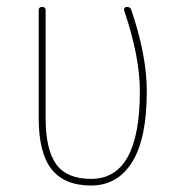

<svg xmlns="http://www.w3.org/2000/svg" viewBox="-20 -540 540 569"><path d="M250 9.8Q170.9 9.8 132.8 -38.6Q94.7 -86.9 94.7 -190.4V-509.8Q94.7 -519.5 105 -519.5Q115.2 -519.5 115.2 -509.8V-190.4Q115.2 -95.7 147 -52.7Q178.7 -9.8 250 -9.8Q394.5 -9.8 394.5 -269.5Q394.5 -372.1 347.7 -509.8Q346.7 -513.7 349.1 -516.6Q351.6 -519.5 356.4 -519.5Q366.2 -519.5 369.1 -510.7Q415 -376 415 -269.5Q415 -128.9 371.6 -59.6Q328.1 9.8 250 9.8Z"/></svg>

Font: Rounded-L Mgen+ 2m thin
Style: Regular
Weight: 100
Designer: [Source Han Sans]
Ryoko NISHIZUKA  (kana & ideographs); Paul D. Hunt (Latin, Greek & Cyrillic); Wenlong ZHANG  (bopomofo
Version: Version 1.059.20150602